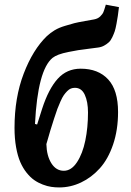

<svg xmlns="http://www.w3.org/2000/svg" viewBox="-20 -799 567 833"><path d="M236.8 14.2Q219.2 14.2 202.4 11.7Q185.5 9.3 165.5 1.7Q145.5 -5.9 128.7 -17.6Q111.8 -29.3 95.7 -49.3Q79.6 -69.3 68.1 -95.7Q56.6 -122.1 49.8 -160.2Q43 -198.2 43 -244.1Q43 -375.5 82.8 -479.5Q122.6 -583.5 183.1 -642.1Q198.7 -656.7 217.5 -668Q236.3 -679.2 262.7 -687Q289.1 -694.8 302.7 -698.5Q316.4 -702.1 350.1 -708Q383.8 -713.9 388.2 -714.8Q404.3 -717.8 414.6 -727.5Q424.8 -737.3 428.7 -746.8Q432.6 -756.3 437.5 -773.4Q438 -774.9 438 -775.4Q438 -775.9 438.5 -776.9Q439 -777.8 439 -778.8L496.1 -768.1Q493.2 -742.7 491.2 -730Q489.3 -717.3 485.4 -695.8Q481.4 -674.3 477.8 -663.3Q474.1 -652.3 467.3 -637.7Q460.4 -623 452.1 -615.5Q443.8 -607.9 432.1 -601.3Q420.4 -594.7 405.8 -592.8Q403.3 -592.3 368.2 -587.9Q333 -583.5 319.1 -581.3Q305.2 -579.1 278.1 -573.7Q251 -568.4 234.4 -562Q217.8 -555.7 208 -547.9Q143.6 -495.1 131.8 -261.2L141.1 -258.8L163.1 -328.1Q190.9 -413.6 230.5 -457.3Q270 -501 330.1 -501Q406.2 -501 449.2 -454.6Q492.2 -408.2 492.2 -313Q492.2 -235.4 470.7 -172.1Q449.2 -108.9 413.1 -68.8Q377 -28.8 331.5 -7.3Q286.1 14.2 236.8 14.2ZM305.2 -418Q295.4 -418 287.4 -414.8Q279.3 -411.6 271.2 -403.3Q263.2 -395 256.8 -386Q250.5 -377 242.7 -359.6Q234.9 -342.3 229 -326.7Q223.1 -311 214.4 -283.7Q205.6 -256.3 198.7 -233.9Q191.9 -211.4 181.2 -173.8Q182.6 -122.6 203.1 -90.3Q223.6 -58.1 256.8 -58.1Q289.6 -58.1 314 -95.2Q338.4 -132.3 350.1 -189Q361.8 -245.6 361.8 -311Q361.8 -357.4 347.9 -387.7Q334 -418 305.2 -418Z"/></svg>

Font: Literata Book
Style: Bold Italic
Weight: 700
Italic angle: -3°
Designer: Latin by Veronika Burian and Jose Scaglione. Greek by Irene Vlachou. Cyrillic by Vera Evstafieva
Foundry: TypeTogether
Version: Version 1.003;PS 001.003;hotconv 1.0.88;makeotf.lib2.5.64775